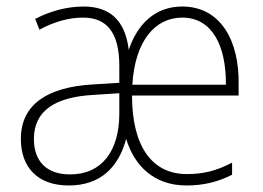

<svg xmlns="http://www.w3.org/2000/svg" viewBox="-20 -559 806 589"><path d="M539 -539C455 -539 401 -484 375 -406C364 -497 317 -539 236 -539C184 -539 132 -524 88 -501L101 -468C149 -494 194 -505 235 -505C307 -505 346 -460 346 -357V-305L265 -300C126 -292 44 -239 44 -133C44 -47 94 10 191 10C288 10 344 -46 367 -133C392 -51 452 10 552 10C604 10 649 -1 692 -23V-60C642 -34 602 -25 553 -25C447 -25 385 -109 385 -266H712V-298C715 -432 658 -539 539 -539ZM539 -505C630 -505 674 -420 673 -299H386C394 -434 456 -505 539 -505ZM269 -268 346 -273V-207C345 -99 295 -24 195 -24C122 -24 84 -65 84 -133C84 -219 149 -262 269 -268Z"/></svg>

Font: Noto Sans SemiCondensed ExtraLight
Style: Regular
Weight: 200
Width: 4
Designer: Monotype Design Team
Foundry: Monotype Imaging Inc.
Version: Version 2.013